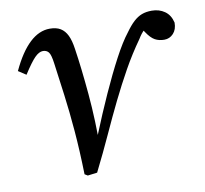

<svg xmlns="http://www.w3.org/2000/svg" viewBox="-62 -561 680 636"><g transform="rotate(-10 277.5 -242.5)"><path d="M184 8 174 2Q172 -79 166.5 -145Q161 -211 153.5 -268Q146 -325 139 -376Q135 -407 128 -415.5Q121 -424 109 -424Q96 -424 81.5 -409.5Q67 -395 42 -356L16 -373Q44 -433 76 -463Q108 -493 144 -493Q166 -493 180 -484.5Q194 -476 202.5 -458.5Q211 -441 215 -412Q225 -346 233 -256.5Q241 -167 240 -67L221 -66L240 -119Q267 -186 295 -248Q323 -310 349 -359Q375 -408 397 -436Q412 -457 425.5 -469.5Q439 -482 453.5 -487.5Q468 -493 487 -493Q512 -493 530.5 -480Q549 -467 555 -441Q555 -418 542.5 -404.5Q530 -391 512 -391Q494 -391 480.5 -398.5Q467 -406 453 -427L431 -460L475 -455Q465 -447 453 -436Q441 -425 431 -408Q399 -363 373 -316.5Q347 -270 322.5 -220Q298 -170 272.5 -114Q247 -58 216 4Z"/></g></svg>

Font: Source Serif 4 18pt
Style: Italic
Weight: 400
Italic angle: -12°
Designer: Frank Grießhammer
Foundry: Adobe Systems Incorporated
Version: Version 4.004;hotconv 1.0.116;makeotfexe 2.5.65601